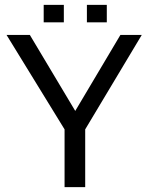

<svg xmlns="http://www.w3.org/2000/svg" viewBox="-20 -771 615 791"><path d="M476 -627H564L331 -238V0H246V-238L7 -627H103L290 -314ZM420 -751V-679H338V-751ZM243 -751V-679H160V-751Z"/></svg>

Font: Blinker
Style: Regular
Weight: 400
Designer: Juergen Huber
Foundry: supertype
Version: Version 1.017;hotconv 1.0.117;makeotfexe 2.5.65602